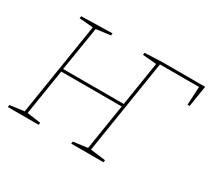

<svg xmlns="http://www.w3.org/2000/svg" viewBox="-135 -918 1249 1144"><g transform="rotate(30 490.0 -346.0)"><path d="M566 -687 684 -692H980L957 -547H942L949 -673H680L578 -28L682 -15L680 0H458L460 -15L558 -28L608 -342H192L142 -28L236 -15L234 0H22L24 -15L122 -28L223 -664L128 -672L130 -687L343 -692L341 -677L243 -664L194 -361H611L659 -664L564 -672Z"/></g></svg>

Font: Bitter Pro Thin
Style: Italic
Weight: 250
Italic angle: -9°
Designer: Sol Matas, and Bitter project Authors
Foundry: Sol Matas
Version: Version 1.010